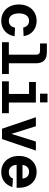

<svg xmlns="http://www.w3.org/2000/svg" viewBox="1114 -1874 772 3040"><g transform="rotate(90 1500.0 -354.0)"><path d="M309 12Q233 12 174.5 -23Q116 -58 83.5 -121.5Q51 -185 51 -268Q51 -351 83.5 -414Q116 -477 174.5 -512.5Q233 -548 309 -548Q372 -548 424 -523Q476 -498 509.5 -451.5Q543 -405 552 -342L417 -335Q407 -380 379 -404Q351 -428 310 -428Q254 -428 223 -385.5Q192 -343 192 -268Q192 -193 223 -150.5Q254 -108 310 -108Q352 -108 380.5 -133Q409 -158 418 -206L553 -199Q544 -135 510.5 -87.5Q477 -40 425 -14Q373 12 309 12Z M648 0V-108H846V-540Q846 -602 784 -602H668V-710H808Q982 -710 982 -537V-108H1152V0Z M1268 0V-108H1467V-428H1278V-536H1603V-108H1772V0ZM1463 -602V-720H1601V-602Z M2018 0 1836 -536H1979L2100 -148L2221 -536H2364L2182 0Z M2704 12Q2628 12 2571 -22.5Q2514 -57 2481.5 -120Q2449 -183 2449 -268Q2449 -351 2481 -414Q2513 -477 2570 -512.5Q2627 -548 2702 -548Q2776 -548 2832.5 -513Q2889 -478 2921 -414.5Q2953 -351 2953 -265V-231H2589Q2594 -171 2625.5 -139.5Q2657 -108 2707 -108Q2744 -108 2770 -125.5Q2796 -143 2806 -173L2942 -164Q2915 -80 2854.5 -34Q2794 12 2704 12ZM2591 -324H2808Q2803 -376 2774 -402Q2745 -428 2701 -428Q2655 -428 2626.5 -401.5Q2598 -375 2591 -324Z"/></g></svg>

Font: Geist Mono
Style: Bold
Weight: 700
Monospace: yes
Designer: Basement.studio, Andrés Briganti, Mateo Zaragoza
Foundry: Basement.studio, Vercel, Andrés Briganti, Guido Ferreyra, Mateo Zaragoza
Version: Version 1.500; ttfautohint (v1.8.4.7-5d5b)